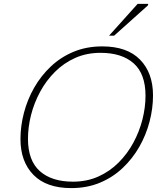

<svg xmlns="http://www.w3.org/2000/svg" viewBox="-20 -955 831 985"><path d="M765 -465.5Q765 -398.5 747.2 -330.8Q729.5 -263 694.8 -202Q660 -141 609.2 -93Q558.5 -45 492.2 -17.5Q426 10 345.5 10Q218 10 151.5 -58Q85 -126 85 -241.5Q85 -308.5 102.8 -376.2Q120.5 -444 155.2 -505Q190 -566 240.8 -614Q291.5 -662 357.8 -689.5Q424 -717 504.5 -717Q632 -717 698.5 -649Q765 -581 765 -465.5ZM123.5 -243Q123.5 -131.5 184.2 -77.2Q245 -23 354 -23Q425.5 -23 484.2 -49.2Q543 -75.5 588.2 -120.8Q633.5 -166 664.2 -223Q695 -280 710.8 -342.2Q726.5 -404.5 726.5 -464Q726.5 -576 665.8 -630Q605 -684 496 -684Q424.5 -684 365.8 -657.8Q307 -631.5 261.8 -586.2Q216.5 -541 185.8 -484Q155 -427 139.2 -364.8Q123.5 -302.5 123.5 -243ZM539.5 -772 686 -935H740.5L738.5 -927L565.5 -772Z"/></svg>

Font: Newsreader 6pt ExtraLight
Style: Italic
Weight: 275
Italic angle: -17°
Designer: Hugues Gentile
Foundry: Production Type
Version: Version 1.003; ttfautohint (v1.8.3)